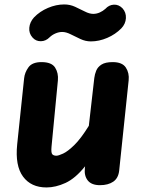

<svg xmlns="http://www.w3.org/2000/svg" viewBox="-20 -814 656 844"><path d="M184.5 10Q116.5 10 81.2 -37.8Q46 -85.5 55.5 -179L86 -469.5Q88.5 -495 105 -518Q121.5 -541 162.5 -541Q207 -541 222.2 -517Q237.5 -493 234.5 -460.5L206.5 -169.5Q204 -142.5 209.8 -136Q215.5 -129.5 228 -129.5Q237 -129.5 257.2 -138.8Q277.5 -148 306.5 -176.2Q335.5 -204.5 370.5 -261L394.5 -471Q396.5 -487.5 403 -503.5Q409.5 -519.5 426.2 -530.2Q443 -541 475.5 -541Q517.5 -541 533.2 -517Q549 -493 545.5 -460.5L504 -65Q500.5 -31 478 -15.5Q455.5 0 419.5 0Q382.5 0 366 -20.5Q349.5 -41 353 -74L354 -83Q311 -29.5 267.8 -9.8Q224.5 10 184.5 10ZM123 -649Q106.5 -667.5 108.8 -692.2Q111 -717 129.5 -737.5Q155 -764 190.8 -779.2Q226.5 -794.5 262.5 -794.5Q287.5 -794.5 310 -784.2Q332.5 -774 352.8 -763.5Q373 -753 390 -753Q404.5 -753 418.5 -759.2Q432.5 -765.5 443 -775Q459 -792.5 480.5 -793.5Q502 -794.5 518.5 -777.5Q535 -759 533.5 -734Q532 -709 513.5 -689.5Q487.5 -663 451.5 -647.5Q415.5 -632 379.5 -632Q356 -632 333.5 -642.5Q311 -653 290.8 -663.2Q270.5 -673.5 253.5 -673.5Q239 -673.5 224.2 -667.2Q209.5 -661 198.5 -650.5Q181.5 -633 159.5 -632.8Q137.5 -632.5 123 -649Z"/></svg>

Font: Edu SA Hand
Style: Bold
Weight: 700
Designer: Tina and Corey Anderson, Eben Sorkin, Mirko Velimirovic
Foundry: Google for Education
Version: Version 2.000